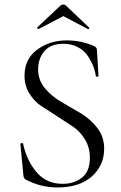

<svg xmlns="http://www.w3.org/2000/svg" viewBox="-20 -814 534 846"><path d="M144 -693 247 -790Q252 -794 259 -794Q266 -794 270 -790L372 -693Q374 -692 373.5 -689.5Q373 -687 370.5 -686Q368 -685 367 -686L259 -743L150 -686Q149 -686 147 -687Q145 -688 144 -690Q143 -692 144 -693ZM148 -508Q148 -461 178 -425Q208 -389 251 -364.5Q294 -340 336.5 -314.5Q379 -289 409 -250Q439 -211 439 -159Q439 -85 384.5 -36.5Q330 12 233 12Q159 12 93 -23Q84 -28 83 -42L70 -178Q69 -182 74 -183Q81 -185 82 -180Q97 -108 140.5 -56Q184 -4 256 -4Q307 -4 341.5 -31.5Q376 -59 376 -119Q376 -164 354.5 -199.5Q333 -235 301 -256.5Q269 -278 232 -301.5Q195 -325 163 -346Q131 -367 109.5 -402Q88 -437 88 -480Q88 -554 143.5 -595Q199 -636 274 -636Q337 -636 392 -612Q407 -606 407 -595L414 -480Q414 -478 411 -476.5Q408 -475 405 -476Q402 -477 402 -480Q399 -502 390 -524.5Q381 -547 365 -570Q349 -593 321.5 -607Q294 -621 259 -621Q203 -621 175.5 -588.5Q148 -556 148 -508Z"/></svg>

Font: Cormorant
Style: Regular
Weight: 400
Designer: Christian Thalmann (Catharsis Fonts)
Version: Version 1.000;PS 001.000;hotconv 1.0.70;makeotf.lib2.5.58329